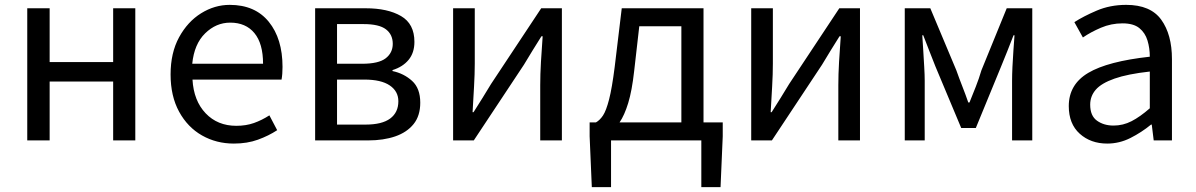

<svg xmlns="http://www.w3.org/2000/svg" viewBox="-20 -577 4916 789"><path d="M92 0V-543H184V-322H445V-543H536V0H445V-242H184V0Z M941 13Q869 13 810 -20.5Q751 -54 716 -118Q681 -182 681 -271Q681 -360 716 -424Q751 -488 806.5 -522.5Q862 -557 924 -557Q1028 -557 1084.5 -487.5Q1141 -418 1141 -302Q1141 -287 1140 -274Q1139 -261 1137 -250H771Q776 -163 825 -111.5Q874 -60 951 -60Q991 -60 1023.5 -71.5Q1056 -83 1087 -103L1119 -42Q1084 -19 1040 -3Q996 13 941 13ZM770 -315H1061Q1061 -398 1025.5 -441Q990 -484 926 -484Q868 -484 823 -440Q778 -396 770 -315Z M1275 0V-543H1483Q1573 -543 1628 -511Q1683 -479 1683 -405Q1683 -360 1659 -331Q1635 -302 1593 -289V-285Q1640 -275 1673.5 -244.5Q1707 -214 1707 -155Q1707 -101 1679.5 -67Q1652 -33 1604 -16.5Q1556 0 1493 0ZM1365 -65H1482Q1550 -65 1583.5 -90Q1617 -115 1617 -161Q1617 -202 1581.5 -226Q1546 -250 1477 -250H1365ZM1365 -315H1468Q1536 -315 1565 -337.5Q1594 -360 1594 -397Q1594 -435 1566 -456.5Q1538 -478 1474 -478H1365Z M1842 0V-543H1931V-316Q1931 -273 1928 -221Q1925 -169 1922 -116H1926Q1942 -141 1962.5 -174Q1983 -207 1998 -232L2204 -543H2289V0H2200V-227Q2200 -271 2203 -323Q2206 -375 2210 -428H2205Q2189 -403 2168.5 -369.5Q2148 -336 2133 -311L1927 0Z M2412 192 2403 -17V-74H2429Q2445 -83 2458 -102.5Q2471 -122 2483 -168.5Q2495 -215 2506 -302L2535 -543H2871V-74H2950V-17L2941 192H2862V0H2491V192ZM2526 -74H2780V-469H2607L2586 -285Q2577 -204 2561.5 -153.5Q2546 -103 2526 -74Z M3067 0V-543H3156V-316Q3156 -273 3153 -221Q3150 -169 3147 -116H3151Q3167 -141 3187.5 -174Q3208 -207 3223 -232L3429 -543H3514V0H3425V-227Q3425 -271 3428 -323Q3431 -375 3435 -428H3430Q3414 -403 3393.5 -369.5Q3373 -336 3358 -311L3152 0Z M3698 0V-543H3803L3910 -288Q3922 -254 3935 -221Q3948 -188 3959 -156H3964Q3977 -188 3990 -221Q4003 -254 4013 -288L4117 -543H4222V0H4139V-245Q4139 -269 4140.5 -302Q4142 -335 4144.5 -369.5Q4147 -404 4149 -432H4145Q4133 -400 4119.5 -367Q4106 -334 4094 -304L3990 -51H3930L3824 -304Q3812 -334 3799 -367.5Q3786 -401 3774 -432H3770Q3772 -404 3774 -369.5Q3776 -335 3778 -302Q3780 -269 3780 -245V0Z M4530 13Q4462 13 4417 -27.5Q4372 -68 4372 -141Q4372 -230 4452 -277.5Q4532 -325 4705 -344Q4705 -379 4695.5 -410.5Q4686 -442 4662 -461.5Q4638 -481 4593 -481Q4546 -481 4504 -463Q4462 -445 4430 -423L4395 -486Q4432 -510 4487 -533.5Q4542 -557 4608 -557Q4708 -557 4752 -496Q4796 -435 4796 -334V0H4721L4713 -65H4710Q4671 -33 4625.5 -10Q4580 13 4530 13ZM4556 -61Q4595 -61 4630 -79Q4665 -97 4705 -132V-283Q4614 -273 4560 -254Q4506 -235 4483 -208.5Q4460 -182 4460 -147Q4460 -101 4488 -81Q4516 -61 4556 -61Z"/></svg>

Font: Chocolate Classical Sans
Style: Regular
Weight: 400
Designer: 田海東、宇文滿月
Foundry: Moonlit Owen
Version: Version 1.001